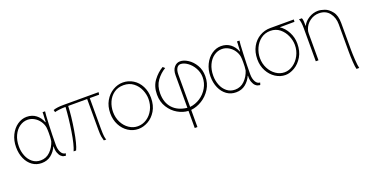

<svg xmlns="http://www.w3.org/2000/svg" viewBox="-34 -1090 3566 1874"><g transform="rotate(-20 1749.0 -152.5)"><path d="M436 -472Q432 -452 427 -337.5Q422 -223 422 -126Q422 -81 439 -50Q456 -19 486 -18L479 4L476 5Q472 5 467.5 4Q463 3 462 2Q448 2 431.5 -13Q415 -28 405 -56Q395 -84 397 -121H394Q373 -73 332.5 -40.5Q292 -8 234 -8Q180 -8 138.5 -37.5Q97 -67 73.5 -119.5Q50 -172 50 -239Q50 -308 77.5 -364Q105 -420 150.5 -451.5Q196 -483 247 -483Q303 -483 343 -452.5Q383 -422 402 -371H406Q408 -407 408 -418Q411 -454 410 -472ZM78 -235Q78 -185 96 -139Q114 -93 149.5 -64.5Q185 -36 234 -36Q292 -36 333.5 -77.5Q375 -119 393 -177Q396 -196 397 -216.5Q398 -237 398 -262Q398 -298 395 -320Q389 -354 368 -384.5Q347 -415 314.5 -434Q282 -453 245 -453Q201 -453 162.5 -426Q124 -399 101 -349.5Q78 -300 78 -236Z M890 -131Q890 -73 893.5 -47.5Q897 -22 903 -9H878Q872 -28 867.5 -51Q863 -74 863 -127V-444H666Q662 -340 639 -201Q616 -62 590 -9H564Q590 -68 610.5 -197.5Q631 -327 638 -444Q605 -444 572.5 -440Q540 -436 525 -431L519 -455Q556 -469 626 -469H991L987 -444H890Z M1235 2Q1179 2 1131 -29Q1083 -60 1055 -114Q1027 -168 1027 -235Q1027 -308 1058.5 -363Q1090 -418 1140 -447.5Q1190 -477 1243 -477Q1301 -477 1349.5 -447Q1398 -417 1425.5 -363.5Q1453 -310 1453 -243Q1453 -164 1419.5 -108.5Q1386 -53 1336 -25.5Q1286 2 1236 2ZM1239 -25Q1289 -25 1332 -53.5Q1375 -82 1400.5 -131.5Q1426 -181 1426 -241Q1426 -288 1405.5 -336.5Q1385 -385 1343 -417.5Q1301 -450 1241 -450Q1182 -450 1140.5 -419.5Q1099 -389 1078 -340.5Q1057 -292 1057 -238Q1057 -180 1081.5 -131Q1106 -82 1148 -53.5Q1190 -25 1238 -25Z M1682 -468Q1628 -436 1589.5 -383Q1551 -330 1551 -251Q1551 -156 1603.5 -98Q1656 -40 1753 -29V-366Q1753 -421 1778.5 -450.5Q1804 -480 1840 -480Q1878 -480 1921 -452.5Q1964 -425 1993.5 -375Q2023 -325 2023 -260Q2023 -186 1987 -128.5Q1951 -71 1895.5 -37Q1840 -3 1781 3V181H1753V3Q1699 1 1644.5 -30Q1590 -61 1554 -118Q1518 -175 1518 -251Q1518 -336 1561.5 -394.5Q1605 -453 1662 -486ZM1781 -28Q1838 -34 1887 -66Q1936 -98 1965.5 -149Q1995 -200 1995 -259Q1995 -309 1970 -354Q1945 -399 1907 -426Q1869 -453 1835 -453Q1811 -453 1796 -430Q1781 -407 1781 -362Z M2455 -472Q2451 -452 2446 -337.5Q2441 -223 2441 -126Q2441 -81 2458 -50Q2475 -19 2505 -18L2498 4L2495 5Q2491 5 2486.5 4Q2482 3 2481 2Q2467 2 2450.5 -13Q2434 -28 2424 -56Q2414 -84 2416 -121H2413Q2392 -73 2351.5 -40.5Q2311 -8 2253 -8Q2199 -8 2157.5 -37.5Q2116 -67 2092.5 -119.5Q2069 -172 2069 -239Q2069 -308 2096.5 -364Q2124 -420 2169.5 -451.5Q2215 -483 2266 -483Q2322 -483 2362 -452.5Q2402 -422 2421 -371H2425Q2427 -407 2427 -418Q2430 -454 2429 -472ZM2097 -235Q2097 -185 2115 -139Q2133 -93 2168.5 -64.5Q2204 -36 2253 -36Q2311 -36 2352.5 -77.5Q2394 -119 2412 -177Q2415 -196 2416 -216.5Q2417 -237 2417 -262Q2417 -298 2414 -320Q2408 -354 2387 -384.5Q2366 -415 2333.5 -434Q2301 -453 2264 -453Q2220 -453 2181.5 -426Q2143 -399 2120 -349.5Q2097 -300 2097 -236Z M3022 -460 2869 -459Q2917 -428 2946.5 -371.5Q2976 -315 2976 -252Q2976 -173 2942.5 -116.5Q2909 -60 2859.5 -31Q2810 -2 2764 -2Q2710 -2 2662 -33Q2614 -64 2585 -118Q2556 -172 2556 -239Q2556 -314 2587 -369.5Q2618 -425 2669 -454.5Q2720 -484 2779 -484H2903H2992H3024ZM2949 -247Q2949 -294 2928 -343Q2907 -392 2866.5 -425Q2826 -458 2769 -458Q2713 -458 2671 -426.5Q2629 -395 2606.5 -345Q2584 -295 2584 -242Q2584 -184 2609 -135.5Q2634 -87 2675.5 -58.5Q2717 -30 2765 -30Q2812 -30 2854.5 -59.5Q2897 -89 2923 -139Q2949 -189 2949 -247Z M3113 -386Q3132 -427 3177.5 -455Q3223 -483 3274 -483Q3302 -483 3341 -469.5Q3380 -456 3413.5 -413.5Q3447 -371 3447 -293V-15Q3447 29 3451 90.5Q3455 152 3462 179H3434Q3427 156 3423.5 100.5Q3420 45 3420 -7V-290Q3420 -359 3382 -408Q3344 -457 3273 -457Q3221 -457 3178.5 -425.5Q3136 -394 3120 -344Q3114 -328 3114 -303V-27H3086V-371Q3086 -437 3072 -468H3102Q3108 -455 3109.5 -436.5Q3111 -418 3111 -386Z"/></g></svg>

Font: LINE Seed Sans KR Thin
Style: Regular
Weight: 250
Designer: LINE BX Design & Sandoll Inc & Dalton Maag Ltd
Foundry: Sandoll Inc.
Version: Version 1.000